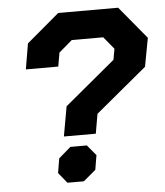

<svg xmlns="http://www.w3.org/2000/svg" viewBox="-51 -746 680 791"><g transform="rotate(-5 289.0 -350.0)"><path d="M220 -314 429 -488 437 -533 395 -584H265L210 -537L200 -480H66L84 -586L219 -700H467L578 -566L556 -448L344 -272L330 -191H198ZM161 -43 171 -103 221 -146H289L325 -103L315 -43L264 0H196Z"/></g></svg>

Font: Chakra Petch
Style: Bold Italic
Weight: 700
Italic angle: -10°
Designer: Katatrad Aksorn Co.,Ltd.
Foundry: Cadson Demak Co.,Ltd.
Version: Version 1.000; ttfautohint (v1.6)